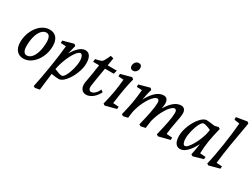

<svg xmlns="http://www.w3.org/2000/svg" viewBox="-69 -1546 3415 2599"><g transform="rotate(30 1638.0 -247.0)"><path d="M32 -164Q32 -254 68.5 -334Q105 -414 165.5 -461.5Q226 -509 296 -509Q366 -509 404 -463.5Q442 -418 442 -335Q442 -244 405.5 -164.5Q369 -85 308.5 -37Q248 11 178 11Q109 11 70.5 -35.5Q32 -82 32 -164ZM343 -338Q343 -393 327 -422Q311 -451 278 -451Q236 -451 202.5 -413.5Q169 -376 150.5 -309.5Q132 -243 132 -161Q132 -106 148.5 -77.5Q165 -49 197 -49Q239 -49 272 -86Q305 -123 324 -189Q343 -255 343 -338Z M596 -422 514 -426V-464L680 -509L704 -488L698 -464Q681 -399 671 -352Q711 -424 759 -466.5Q807 -509 854 -509Q902 -509 927 -470Q952 -431 952 -358Q952 -282 916.5 -195Q881 -108 829 -48.5Q777 11 731 11Q694 11 616 -2L584 262L514 276L488 262Q520 118 552.5 -88Q585 -294 596 -422ZM745 -49Q769 -49 796 -97.5Q823 -146 841.5 -216.5Q860 -287 860 -346Q860 -386 847.5 -413.5Q835 -441 816 -441Q787 -441 748 -386.5Q709 -332 675.5 -248.5Q642 -165 628 -84Q664 -69 693 -59Q722 -49 745 -49Z M1158 10Q1116 10 1090 -18.5Q1064 -47 1064 -100Q1064 -121 1068 -141L1072 -162Q1084 -225 1093 -282Q1102 -339 1114 -424H1020L1024 -469Q1093 -482 1123 -499Q1132 -505 1146.5 -530.5Q1161 -556 1172.5 -581Q1184 -606 1187 -614L1234 -601L1215 -481H1358L1343 -424H1206L1200 -389Q1174 -242 1159 -135L1157 -113Q1157 -85 1168.5 -70.5Q1180 -56 1199 -56Q1226 -56 1256 -83Q1286 -110 1305 -155L1338 -131Q1305 -64 1255.5 -27Q1206 10 1158 10Z M1497 -420 1416 -425V-464L1583 -509L1609 -487Q1570 -345 1535 -76L1624 -70L1620 -33L1451 11L1425 -5Q1457 -134 1471.5 -218.5Q1486 -303 1497 -420ZM1497 -640Q1497 -672 1517 -696Q1537 -720 1567 -720Q1590 -720 1603 -706Q1616 -692 1616 -668Q1616 -636 1596 -612.5Q1576 -589 1546 -589Q1523 -589 1510 -603Q1497 -617 1497 -640Z M1784 -422 1702 -426V-464L1869 -509L1892 -488Q1874 -431 1853 -314Q1893 -394 1952 -451.5Q2011 -509 2078 -509Q2115 -509 2132 -485Q2149 -461 2149 -419Q2149 -387 2139 -340Q2239 -509 2350 -509Q2386 -509 2404 -486Q2422 -463 2422 -427Q2422 -374 2398 -260Q2389 -215 2381 -165.5Q2373 -116 2370 -76L2461 -70L2458 -33L2285 11L2258 -5Q2289 -134 2307.5 -226.5Q2326 -319 2326 -377Q2326 -430 2293 -430Q2269 -430 2232.5 -391.5Q2196 -353 2159.5 -283Q2123 -213 2100 -122Q2096 -102 2084 -5L2013 11L1986 -5Q2017 -129 2035.5 -224Q2054 -319 2054 -377Q2054 -430 2021 -430Q1995 -430 1956 -387.5Q1917 -345 1880 -270Q1843 -195 1822 -103L1809 -5L1738 11L1712 -5Q1745 -137 1759.5 -222Q1774 -307 1784 -422Z M2528 -140Q2528 -216 2563.5 -303Q2599 -390 2651 -449.5Q2703 -509 2750 -509Q2772 -509 2839 -500L2874 -495L2934 -509L2959 -493Q2928 -367 2912.5 -275Q2897 -183 2894 -76L2982 -70L2979 -33L2824 11L2798 -5Q2814 -73 2829 -183Q2786 -96 2733 -42.5Q2680 11 2627 11Q2579 11 2553.5 -28Q2528 -67 2528 -140ZM2664 -58Q2691 -58 2732 -115.5Q2773 -173 2807.5 -257Q2842 -341 2850 -415Q2775 -450 2735 -450Q2712 -450 2685.5 -401Q2659 -352 2640.5 -281Q2622 -210 2622 -152Q2622 -110 2633.5 -84Q2645 -58 2664 -58Z M3152 -690 3070 -702 3067 -742 3235 -770 3258 -750Q3217 -523 3193 -376.5Q3169 -230 3151 -76L3238 -70L3236 -33L3072 11L3046 -5Q3078 -130 3109.5 -337Q3141 -544 3152 -690Z"/></g></svg>

Font: Andada Pro Medium
Style: Italic
Weight: 500
Italic angle: -7°
Designer: Carolina Giovagnoli
Foundry: Huerta Tipografica
Version: Version 3.005; ttfautohint (v1.8.4)